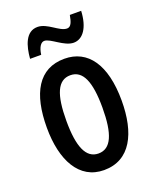

<svg xmlns="http://www.w3.org/2000/svg" viewBox="-139 -817 737 909"><g transform="rotate(-20 229.0 -363.0)"><path d="M77 -605H133C138 -642 152 -662 169 -662C200 -662 250 -606 298 -606C344 -606 378 -652 382 -736H325C319 -702 311 -680 291 -680C253 -680 211 -735 161 -735C101 -735 82 -668 77 -605ZM417 -271C417 -453 347 -550 229 -550C99 -550 40 -444 40 -271C40 -107 102 10 227 10C360 10 417 -108 417 -271ZM138 -270C138 -402 165 -467 229 -467C292 -467 320 -402 320 -271C320 -138 292 -73 229 -73C166 -73 138 -140 138 -270Z"/></g></svg>

Font: Noto Sans Armenian ExtraCondensed Medium
Style: Regular
Weight: 500
Width: 2
Designer: Monotype Design Team
Foundry: Monotype Imaging Inc.
Version: Version 2.008